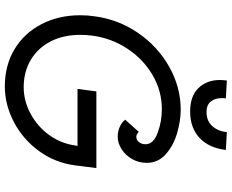

<svg xmlns="http://www.w3.org/2000/svg" viewBox="-100 -822 935 774"><g transform="rotate(90 367.0 -434.5)"><path d="M657 -356 646 -269Q635 -188 587.5 -123.5Q540 -59 470.5 -23Q401 13 328 13Q243 13 178 -26Q113 -65 77 -134.5Q41 -204 41 -291Q41 -322 45 -347Q57 -443 111.5 -523Q166 -603 248.5 -649.5Q331 -696 422 -696Q466 -696 516 -681.5Q566 -667 601 -636Q636 -605 636 -559Q636 -527 621 -500.5Q606 -474 581.5 -458Q557 -442 530 -442Q510 -442 491.5 -450Q473 -458 462 -472L511 -527Q521 -517 531 -517Q544 -517 552.5 -528Q561 -539 561 -554Q561 -586 515 -603Q469 -620 420 -620Q346 -620 282 -582.5Q218 -545 175.5 -480.5Q133 -416 123 -338Q120 -314 120 -292Q120 -223 146.5 -171.5Q173 -120 221 -91.5Q269 -63 331 -63Q386 -63 437.5 -90.5Q489 -118 523.5 -165.5Q558 -213 566 -271L568 -280H338L348 -356ZM302 -854Q302 -864 304 -882L376 -878Q375 -872 375 -861Q375 -834 389 -817Q403 -800 431 -800Q467 -800 488 -823.5Q509 -847 512 -882L584 -878Q576 -810 535.5 -772Q495 -734 429 -734Q367 -734 334.5 -767.5Q302 -801 302 -854Z"/></g></svg>

Font: Bellota
Style: Bold Italic
Weight: 700
Italic angle: -7.5°
Designer: Kemie Guaida
Foundry: Kemie Guaida
Version: Version 4.001